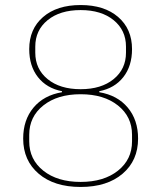

<svg xmlns="http://www.w3.org/2000/svg" viewBox="-20 -730 640 762"><path d="M72 -180Q72 -254 113 -303Q154 -352 226 -364V-368Q165 -380 130.5 -424Q96 -468 96 -535Q96 -615 151 -662.5Q206 -710 300 -710Q394 -710 449 -662.5Q504 -615 504 -535Q504 -468 469.5 -424Q435 -380 374 -368V-364Q446 -352 487 -303Q528 -254 528 -180Q528 -93 466.5 -40.5Q405 12 300 12Q195 12 133.5 -40.5Q72 -93 72 -180ZM504 -169V-195Q504 -267 448 -311.5Q392 -356 300 -356Q208 -356 152 -311.5Q96 -267 96 -195V-169Q96 -97 152 -52.5Q208 -8 300 -8Q392 -8 448 -52.5Q504 -97 504 -169ZM480 -521V-545Q480 -610 431 -650Q382 -690 300 -690Q218 -690 169 -650Q120 -610 120 -545V-521Q120 -456 169 -416Q218 -376 300 -376Q382 -376 431 -416Q480 -456 480 -521Z"/></svg>

Font: IBM Plex Sans Thin
Style: Regular
Weight: 100
Designer: Mike Abbink, Paul van der Laan, Pieter van Rosmalen
Foundry: Bold Monday
Version: Version 3.0